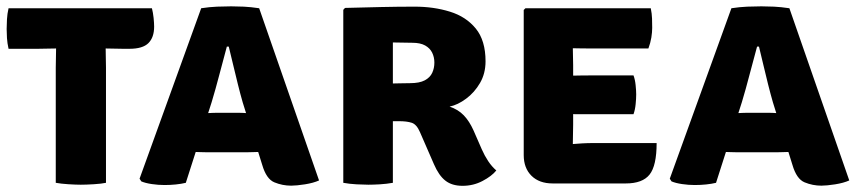

<svg xmlns="http://www.w3.org/2000/svg" viewBox="-20 -577 2705 606"><path d="M7 -423Q3 -441 2 -456.8Q1 -472.5 1 -485.5Q1 -498.5 2 -516.2Q3 -534 7 -551H459.5Q463 -537.5 464.8 -520.5Q466.5 -503.5 466.5 -493Q466.5 -459 448.5 -441Q430.5 -423 388.5 -423H368Q357.5 -423 340.2 -423.5Q323 -424 313.5 -424H157Q146.5 -424 128.2 -423.5Q110 -423 99.5 -423ZM156 -363.5Q156 -379.5 156.5 -393.2Q157 -407 157 -424V-486H313.5V-424Q313.5 -407 314 -393.2Q314.5 -379.5 314.5 -363.5V0Q300.5 3 276 4.5Q251.5 6 235 6Q219.5 6 196 4.5Q172.5 3 156 0Z M615 -551Q641 -555 665.2 -556Q689.5 -557 709.5 -557Q728 -557 749.5 -556Q771 -555 798 -551L987 -7.5Q969.5 0.5 942.5 4.8Q915.5 9 899 9Q871.5 9 846 -1.5Q820.5 -12 807.5 -57L746 -254Q738.5 -280 730.8 -311Q723 -342 715.8 -372.8Q708.5 -403.5 702 -430H696Q685.5 -392 672.8 -343Q660 -294 648 -254.5L566.5 0Q552 3.5 535 5.2Q518 7 499.5 7Q479.5 7 459.2 4Q439 1 426 -4.5L420.5 -13ZM628 -96.5Q621 -96.5 614.5 -96.8Q608 -97 601.2 -97.2Q594.5 -97.5 587.5 -97.5H517L566 -220H627Q633.5 -220 640.2 -220.2Q647 -220.5 653.8 -220.8Q660.5 -221 667.5 -221H730Q737 -221 743 -220.8Q749 -220.5 755 -220.2Q761 -220 768 -220H833.5L877 -97.5H804Q796.5 -97.5 790 -97.2Q783.5 -97 777 -96.8Q770.5 -96.5 763.5 -96.5Z M1512.5 -383.5Q1512.5 -345 1495 -315Q1477.5 -285 1451.2 -265.5Q1425 -246 1399 -240.5Q1426 -231.5 1443.8 -213Q1461.5 -194.5 1474.5 -165.5L1500.5 -106Q1509.5 -85.5 1521 -68.2Q1532.5 -51 1546.5 -39Q1532 -21 1503 -5.8Q1474 9.5 1440 9.5Q1406.5 9.5 1385.8 -6.8Q1365 -23 1349.5 -59L1305.5 -160Q1295 -184.5 1279.5 -189.5Q1264 -194.5 1239.5 -194.5H1150.5V-312.5Q1168 -312.5 1193.5 -313Q1219 -313.5 1241.8 -314Q1264.5 -314.5 1274 -314.5Q1304 -314.5 1320.8 -323.5Q1337.5 -332.5 1344.2 -347.2Q1351 -362 1351 -379.5Q1351 -396.5 1344 -410.8Q1337 -425 1321.8 -433.5Q1306.5 -442 1281.5 -442Q1263.5 -442 1250.5 -442.5Q1237.5 -443 1220 -443V0Q1200 3.5 1178.8 4.8Q1157.5 6 1142.5 6Q1128.5 6 1105.5 4.8Q1082.5 3.5 1063.5 0V-546L1069 -552Q1129.5 -553.5 1182.8 -554.8Q1236 -556 1289 -556Q1349 -556 1400 -540.2Q1451 -524.5 1481.8 -486.8Q1512.5 -449 1512.5 -383.5Z M1633 -545.5 1638.5 -551H1788V-425Q1788 -409 1788.5 -398Q1789 -387 1789 -371.5V-184Q1789 -165.5 1788.5 -153.5Q1788 -141.5 1788 -123.5V2H1724.5Q1682 2 1657.5 -22.2Q1633 -46.5 1633 -87.5ZM1979.5 -339Q1984.5 -325.5 1986.2 -308.2Q1988 -291 1988 -279Q1988 -265 1986.2 -247.8Q1984.5 -230.5 1979.5 -216.5H1851.5Q1840 -216.5 1817.5 -216.5Q1795 -216.5 1771.8 -216.8Q1748.5 -217 1734 -217.5V-337Q1748.5 -337.5 1771.8 -338Q1795 -338.5 1817.5 -338.8Q1840 -339 1851.5 -339ZM2034 -551Q2037.5 -534 2038 -518.5Q2038.5 -503 2038.5 -489Q2038.5 -475.5 2035.8 -458.5Q2033 -441.5 2026.5 -424H1851.5Q1840 -424 1817.5 -424.2Q1795 -424.5 1771.8 -425Q1748.5 -425.5 1734 -426V-551ZM2052.5 -125.5Q2052.5 -54 2030.2 -26Q2008 2 1955 2H1736V-119.5Q1765 -120.5 1783.2 -122Q1801.5 -123.5 1817.8 -124.5Q1834 -125.5 1857 -125.5Z M2288.5 -551Q2314.5 -555 2338.8 -556Q2363 -557 2383 -557Q2401.5 -557 2423 -556Q2444.5 -555 2471.5 -551L2660.5 -7.5Q2643 0.5 2616 4.8Q2589 9 2572.5 9Q2545 9 2519.5 -1.5Q2494 -12 2481 -57L2419.5 -254Q2412 -280 2404.2 -311Q2396.5 -342 2389.2 -372.8Q2382 -403.5 2375.5 -430H2369.5Q2359 -392 2346.2 -343Q2333.5 -294 2321.5 -254.5L2240 0Q2225.5 3.5 2208.5 5.2Q2191.5 7 2173 7Q2153 7 2132.8 4Q2112.5 1 2099.5 -4.5L2094 -13ZM2301.5 -96.5Q2294.5 -96.5 2288 -96.8Q2281.5 -97 2274.8 -97.2Q2268 -97.5 2261 -97.5H2190.5L2239.5 -220H2300.5Q2307 -220 2313.8 -220.2Q2320.5 -220.5 2327.2 -220.8Q2334 -221 2341 -221H2403.5Q2410.5 -221 2416.5 -220.8Q2422.5 -220.5 2428.5 -220.2Q2434.5 -220 2441.5 -220H2507L2550.5 -97.5H2477.5Q2470 -97.5 2463.5 -97.2Q2457 -97 2450.5 -96.8Q2444 -96.5 2437 -96.5Z"/></svg>

Font: Signika SC
Style: Regular
Weight: 300
Designer: Anna Giedryś
Foundry: Anna Giedryś
Version: Version 2.000